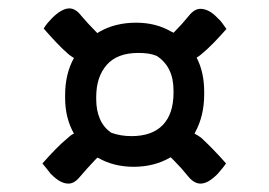

<svg xmlns="http://www.w3.org/2000/svg" viewBox="-20 -527 640 457"><path d="M135 -301Q135 -351 156 -389Q149 -393 143 -398Q128 -411 113 -427Q98 -443 84 -459Q88 -466 93.5 -472.5Q99 -479 104 -484Q115 -495 125.5 -501Q136 -507 145 -507Q160 -507 173 -490Q190 -470 208 -452Q210 -450 212 -448Q214 -450 216 -451Q254 -473 304 -473Q351 -473 387 -452Q390 -451 393 -449Q394 -450 395 -451Q413 -469 430 -490Q443 -506 457 -506Q467 -506 477.5 -500.5Q488 -495 499 -483Q504 -479 509 -472Q514 -465 519 -458Q504 -441 488.5 -425Q473 -409 457 -396Q452 -392 448 -390Q466 -355 466 -309V-302Q466 -252 445 -213Q444 -211 443 -209Q451 -205 459 -199Q474 -185 489 -169.5Q504 -154 518 -138Q514 -132 508.5 -125.5Q503 -119 498 -113Q487 -102 477 -96Q467 -90 457 -90Q442 -90 428 -107Q412 -127 394 -145Q390 -149 386 -153Q386 -152 385 -152Q347 -130 298 -130Q251 -130 214 -151Q213 -151 212 -152Q209 -149 206 -146Q188 -127 170 -106Q157 -90 143 -90Q133 -90 123 -95.5Q113 -101 101 -113Q97 -118 91.5 -125Q86 -132 81 -138Q96 -155 111.5 -171Q127 -187 143 -200Q149 -206 156 -209Q135 -246 135 -294ZM209 -291Q209 -264 218 -243.5Q227 -223 245 -211Q256 -207 268 -205Q280 -203 293 -203Q342 -203 367.5 -229.5Q393 -256 393 -306V-312Q393 -340 383 -360.5Q373 -381 353 -394Q343 -398 332.5 -399.5Q322 -401 309 -401Q259 -401 234 -372.5Q209 -344 209 -296Z"/></svg>

Font: Code D Ace
Style: Regular
Weight: 400
Version: Version 1.085; ttfautohint (v1.8.4.7-5d5b);Nerd Fonts 3.0.2